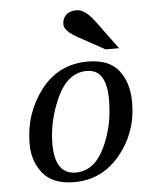

<svg xmlns="http://www.w3.org/2000/svg" viewBox="-53 -769 671 826"><g transform="rotate(-5 283.0 -356.0)"><path d="M234.9 11.7Q143.1 11.7 100.1 -40.5Q57.1 -92.8 57.1 -168.9Q57.1 -299.3 133.5 -399.7Q210 -500 336.9 -500Q429.2 -500 470.7 -446.5Q512.2 -393.1 512.2 -309.1Q512.2 -179.7 433.6 -84Q355 11.7 234.9 11.7ZM245.1 -28.8Q323.7 -28.8 368.9 -121.3Q414.1 -213.9 414.1 -329.1Q414.1 -392.6 393.8 -426.3Q373.5 -460 328.6 -460Q247.6 -460 201.2 -360.8Q154.8 -261.7 154.8 -159.2Q154.8 -28.8 245.1 -28.8ZM476.6 -545.4H418.9L311 -604.5Q246.6 -638.2 246.6 -668Q246.6 -691.9 262 -708Q277.3 -724.1 309.1 -724.1Q345.7 -724.1 388.7 -664.6Z"/></g></svg>

Font: Munson
Style: Italic
Weight: 400
Italic angle: -12°
Designer: Paul James MIller
Foundry: High-Logic / Made with FontCreator
Version: Version 2.10;May 5, 2019;FontCreator 11.5.0.2430 64-bit